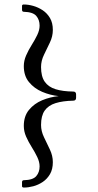

<svg xmlns="http://www.w3.org/2000/svg" viewBox="-20 -728 441 863"><path d="M87 -707.8Q107 -707.8 129.4 -701.5Q151.8 -695.2 171.9 -681.9Q192 -668.5 204.8 -646.8Q217.5 -625 217.5 -593.8Q217.5 -564.2 204.2 -536.8Q191 -509.2 177.8 -482Q164.5 -454.8 164.5 -426.8Q164.5 -384.5 181 -360.8Q197.5 -337 229.9 -327Q262.2 -317 309 -316.5Q322 -316.5 322 -303.5V-288.5Q322 -275.5 309 -275.5Q262.2 -274.5 229.9 -264.5Q197.5 -254.5 181 -231.1Q164.5 -207.8 164.5 -166.2Q164.5 -138.5 177.8 -111.1Q191 -83.8 204.2 -55.9Q217.5 -28 217.5 0.8Q217.5 32.8 204.8 54.6Q192 76.5 172 89.9Q152 103.2 129.8 109.1Q107.5 115 87.8 115Q79 115 79 108.8V91Q79 82.2 87 82Q128 81.2 143 63.6Q158 46 158 20Q158 0 147.5 -22Q137 -44 122.5 -67Q108 -90 97.5 -113.6Q87 -137.2 87 -162Q87 -206 110.4 -234.2Q133.8 -262.5 169.6 -277.4Q205.5 -292.2 243.5 -296Q205.5 -300 169.6 -315.2Q133.8 -330.5 110.4 -358.8Q87 -387 87 -431Q87 -455 97.5 -479Q108 -503 122.5 -526Q137 -549 147.5 -570.9Q158 -592.8 158 -612.8Q158 -639 143 -656.5Q128 -674 87 -675Q79 -675.2 79 -684V-701.5Q79 -707.8 87 -707.8Z"/></svg>

Font: Young Serif Light
Style: Regular
Weight: 300
Designer: Bastien Sozeau
Foundry: NBR — Bastien Sozeau
Version: Version 5.001